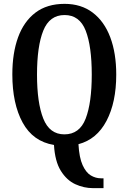

<svg xmlns="http://www.w3.org/2000/svg" viewBox="-20 -745 668 996"><path d="M463 231Q415 231 370.5 210.5Q326 190 295.5 141Q265 92 260 7Q151 -11 97.5 -109Q44 -207 44 -359Q44 -470 74 -552Q104 -634 164 -679.5Q224 -725 315 -725Q401 -725 461 -679.5Q521 -634 552 -551.5Q583 -469 583 -358Q583 -214 532.5 -118Q482 -22 387 3Q391 73 408.5 111.5Q426 150 451 165Q476 180 504 180H517V231ZM314 -48Q393 -48 424.5 -130Q456 -212 456 -358Q456 -505 424.5 -586Q393 -667 315 -667Q237 -667 204.5 -586Q172 -505 172 -358Q172 -212 204.5 -130Q237 -48 314 -48Z"/></svg>

Font: Noto Serif Ethiopic ExtraCondensed SemiBold
Style: Regular
Weight: 600
Width: 2
Designer: Monotype Design Team
Foundry: Monotype Imaging Inc.
Version: Version 2.102; ttfautohint (v1.8.4.7-5d5b)